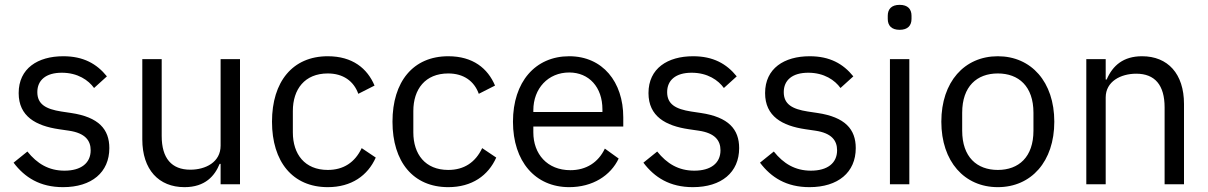

<svg xmlns="http://www.w3.org/2000/svg" viewBox="-20 -760 4984 792"><path d="M240 12C358 12 431 -49 431 -149C431 -227 387 -277 273 -294L233 -300C169 -310 134 -330 134 -380C134 -429 169 -460 235 -460C301 -460 345 -429 368 -397L421 -445C379 -497 324 -528 241 -528C136 -528 57 -478 57 -376C57 -280 128 -241 223 -227L264 -221C332 -211 354 -180 354 -140C354 -87 314 -56 246 -56C181 -56 133 -85 93 -135L36 -89C82 -28 145 12 240 12Z M890 0H970V-516H890V-159C890 -91 828 -60 765 -60C688 -60 647 -107 647 -199V-516H567V-185C567 -60 635 12 741 12C827 12 866 -35 886 -84H890Z M1332 12C1430 12 1497 -36 1530 -110L1472 -149C1444 -90 1397 -59 1332 -59C1237 -59 1188 -124 1188 -214V-302C1188 -392 1237 -457 1332 -457C1395 -457 1439 -426 1458 -373L1525 -407C1495 -478 1434 -528 1332 -528C1187 -528 1102 -423 1102 -258C1102 -93 1187 12 1332 12Z M1829 12C1927 12 1994 -36 2027 -110L1969 -149C1941 -90 1894 -59 1829 -59C1734 -59 1685 -124 1685 -214V-302C1685 -392 1734 -457 1829 -457C1892 -457 1936 -426 1955 -373L2022 -407C1992 -478 1931 -528 1829 -528C1684 -528 1599 -423 1599 -258C1599 -93 1684 12 1829 12Z M2328 12C2425 12 2499 -36 2532 -106L2475 -147C2448 -90 2398 -58 2333 -58C2237 -58 2180 -125 2180 -214V-238H2551V-276C2551 -422 2466 -528 2328 -528C2188 -528 2096 -422 2096 -258C2096 -94 2188 12 2328 12ZM2328 -461C2410 -461 2465 -400 2465 -309V-298H2180V-305C2180 -395 2241 -461 2328 -461Z M2838 12C2956 12 3029 -49 3029 -149C3029 -227 2985 -277 2871 -294L2831 -300C2767 -310 2732 -330 2732 -380C2732 -429 2767 -460 2833 -460C2899 -460 2943 -429 2966 -397L3019 -445C2977 -497 2922 -528 2839 -528C2734 -528 2655 -478 2655 -376C2655 -280 2726 -241 2821 -227L2862 -221C2930 -211 2952 -180 2952 -140C2952 -87 2912 -56 2844 -56C2779 -56 2731 -85 2691 -135L2634 -89C2680 -28 2743 12 2838 12Z M3319 12C3437 12 3510 -49 3510 -149C3510 -227 3466 -277 3352 -294L3312 -300C3248 -310 3213 -330 3213 -380C3213 -429 3248 -460 3314 -460C3380 -460 3424 -429 3447 -397L3500 -445C3458 -497 3403 -528 3320 -528C3215 -528 3136 -478 3136 -376C3136 -280 3207 -241 3302 -227L3343 -221C3411 -211 3433 -180 3433 -140C3433 -87 3393 -56 3325 -56C3260 -56 3212 -85 3172 -135L3115 -89C3161 -28 3224 12 3319 12Z M3691 -637C3725 -637 3740 -655 3740 -682V-695C3740 -722 3725 -740 3691 -740C3657 -740 3642 -722 3642 -695V-682C3642 -655 3657 -637 3691 -637ZM3651 0H3731V-516H3651Z M4096 12C4234 12 4329 -94 4329 -258C4329 -422 4234 -528 4096 -528C3958 -528 3863 -422 3863 -258C3863 -94 3958 12 4096 12ZM4096 -59C4010 -59 3949 -112 3949 -221V-295C3949 -404 4010 -457 4096 -457C4182 -457 4243 -404 4243 -295V-221C4243 -112 4182 -59 4096 -59Z M4541 0V-358C4541 -424 4603 -456 4667 -456C4744 -456 4784 -409 4784 -317V0H4864V-331C4864 -456 4797 -528 4691 -528C4614 -528 4570 -490 4545 -432H4541V-516H4461V0Z"/></svg>

Font: IBM Plex Arabic
Style: Regular
Weight: 400
Designer: Mike Abbink, Paul van der Laan, Pieter van Rosmalen, Wael Morcos, Khajak Apelian
Foundry: Bold Monday
Version: Version 1.0